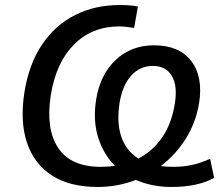

<svg xmlns="http://www.w3.org/2000/svg" viewBox="-20 -734 887 763"><path d="M368 9Q257 9 186 -37Q115 -83 87 -167.5Q59 -252 77 -367Q95 -480 147.5 -557.5Q200 -635 279 -674.5Q358 -714 455 -714Q479 -714 497 -712.5Q515 -711 528 -708L513 -623Q479 -629 454 -629Q346 -629 274.5 -557.5Q203 -486 182 -357Q161 -222 211 -146.5Q261 -71 380 -71Q410 -71 437 -75Q391 -121 370 -188Q349 -255 362 -338Q378 -438 440 -496Q502 -554 592 -554Q692 -554 740 -491.5Q788 -429 771 -323Q758 -246 718 -182.5Q678 -119 619 -74Q643 -71 669 -71Q710 -71 745 -79Q780 -87 815 -103L831 -27Q765 9 662 9Q584 9 520 -19Q447 9 368 9ZM455 -324Q443 -245 462.5 -189.5Q482 -134 530 -104Q588 -134 625.5 -189.5Q663 -245 675 -324Q686 -394 662.5 -433Q639 -472 587 -472Q536 -472 501 -433Q466 -394 455 -324Z"/></svg>

Font: Mulish SemiBold
Style: Italic
Weight: 600
Italic angle: -9°
Designer: Vernon Adams
Foundry: Vernon Adams
Version: Version 3.603; ttfautohint (v1.8.3)